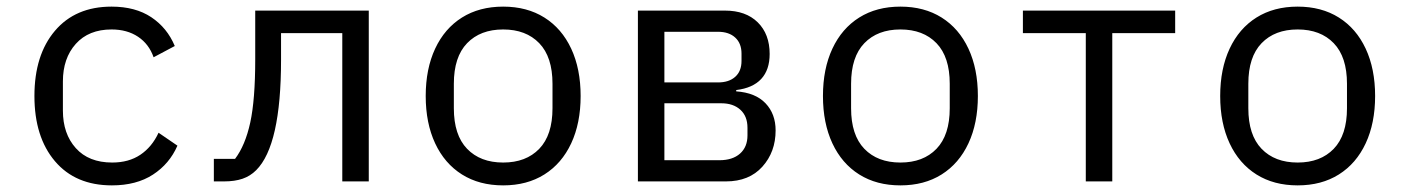

<svg xmlns="http://www.w3.org/2000/svg" viewBox="-20 -548 4240 580"><path d="M84 -258Q84 -382 146 -455Q208 -528 317 -528Q389 -528 437 -496Q485 -464 508 -409L444 -375Q430 -415 397 -437Q364 -459 317 -459Q248 -459 209 -415.5Q170 -372 170 -302V-214Q170 -144 209 -100.5Q248 -57 319 -57Q369 -57 404 -80.5Q439 -104 459 -147L516 -108Q492 -53 442 -20.5Q392 12 318 12Q208 12 146 -61Q84 -134 84 -258Z M626 -68H690Q721 -109 736 -178Q751 -247 751 -369V-516H1094V0H1014V-448H829V-367Q829 -109 754 -34Q736 -16 712.5 -8Q689 0 657 0H626Z M1266 -258Q1266 -340 1294.5 -401Q1323 -462 1375.5 -495Q1428 -528 1500 -528Q1572 -528 1624.5 -495Q1677 -462 1705.5 -401Q1734 -340 1734 -258Q1734 -176 1705.5 -115Q1677 -54 1624.5 -21Q1572 12 1500 12Q1428 12 1375.5 -21Q1323 -54 1294.5 -115Q1266 -176 1266 -258ZM1649 -221V-295Q1649 -376 1609 -417.5Q1569 -459 1500 -459Q1431 -459 1391 -417.5Q1351 -376 1351 -295V-221Q1351 -140 1391 -98.5Q1431 -57 1500 -57Q1569 -57 1609 -98.5Q1649 -140 1649 -221Z M1907 -516H2170Q2233 -516 2269 -480.5Q2305 -445 2305 -385Q2305 -337 2279.5 -309.5Q2254 -282 2204 -276V-272Q2262 -268 2292.5 -236Q2323 -204 2323 -154Q2323 -89 2283 -44.5Q2243 0 2173 0H1907ZM2153 -64Q2193 -64 2215.5 -84Q2238 -104 2238 -139V-162Q2238 -197 2216.5 -216.5Q2195 -236 2159 -236H1987V-64ZM2149 -299Q2182 -299 2201 -316Q2220 -333 2220 -364V-386Q2220 -417 2201 -434.5Q2182 -452 2149 -452H1987V-299Z M2466 -258Q2466 -340 2494.5 -401Q2523 -462 2575.5 -495Q2628 -528 2700 -528Q2772 -528 2824.5 -495Q2877 -462 2905.5 -401Q2934 -340 2934 -258Q2934 -176 2905.5 -115Q2877 -54 2824.5 -21Q2772 12 2700 12Q2628 12 2575.5 -21Q2523 -54 2494.5 -115Q2466 -176 2466 -258ZM2849 -221V-295Q2849 -376 2809 -417.5Q2769 -459 2700 -459Q2631 -459 2591 -417.5Q2551 -376 2551 -295V-221Q2551 -140 2591 -98.5Q2631 -57 2700 -57Q2769 -57 2809 -98.5Q2849 -140 2849 -221Z M3260 -448H3070V-516H3530V-448H3340V0H3260Z M3666 -258Q3666 -340 3694.5 -401Q3723 -462 3775.5 -495Q3828 -528 3900 -528Q3972 -528 4024.5 -495Q4077 -462 4105.5 -401Q4134 -340 4134 -258Q4134 -176 4105.5 -115Q4077 -54 4024.5 -21Q3972 12 3900 12Q3828 12 3775.5 -21Q3723 -54 3694.5 -115Q3666 -176 3666 -258ZM4049 -221V-295Q4049 -376 4009 -417.5Q3969 -459 3900 -459Q3831 -459 3791 -417.5Q3751 -376 3751 -295V-221Q3751 -140 3791 -98.5Q3831 -57 3900 -57Q3969 -57 4009 -98.5Q4049 -140 4049 -221Z"/></svg>

Font: iA Writer Quattro V
Style: Regular
Weight: 400
Designer: Mike Abbink, Paul van der Laan, Pieter van Rosmalen, Oliver Reichenstein
Foundry: Information Architects Inc.
Version: Version 2.000